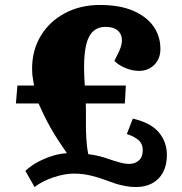

<svg xmlns="http://www.w3.org/2000/svg" viewBox="-20 -738 731 772"><path d="M82 -51Q107 -74 136.5 -89Q166 -104 195 -112.5Q224 -121 249 -122Q231 -148 214 -174Q197 -200 183 -225Q169 -250 157 -274.5Q145 -299 135 -322H44L50 -394H117Q115 -407 113 -417Q111 -427 110 -437.5Q109 -448 109 -461Q109 -536 144 -594Q179 -652 241 -685Q303 -718 382 -718Q462 -718 516 -694.5Q570 -671 597.5 -631.5Q625 -592 625 -541Q625 -502 600.5 -477.5Q576 -453 539 -453Q513 -453 485.5 -464Q458 -475 440 -493L459 -532Q472 -560 470 -582Q468 -604 451.5 -617Q435 -630 403 -630Q375 -630 355.5 -613Q336 -596 327 -560Q318 -524 318 -466Q318 -444 319 -428.5Q320 -413 321 -394H486L482 -322H325Q326 -289 325.5 -253Q325 -217 327 -182Q329 -147 335 -118Q355 -116 377.5 -110.5Q400 -105 416 -99Q439 -91 460.5 -85Q482 -79 500 -79Q523 -79 538.5 -93Q554 -107 554 -134Q554 -160 536.5 -175Q519 -190 490 -199L514 -261Q585 -245 618 -206.5Q651 -168 651 -115Q651 -74 635.5 -45Q620 -16 592 -1Q564 14 527 14Q504 14 483 10Q462 6 443.5 0Q425 -6 407 -13Q379 -24 345.5 -32Q312 -40 277 -40Q240 -40 195 -25Q150 -10 119 14Z"/></svg>

Font: Literata 18pt ExtraBold
Style: Italic
Weight: 800
Italic angle: -2°
Designer: Latin by Veronika Burian and Jose Scaglione. Greek by Irene Vlachou. Cyrillic by Vera Evstafieva
Foundry: TypeTogether
Version: Version 3.103;gftools[0.9.29]